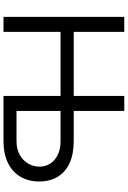

<svg xmlns="http://www.w3.org/2000/svg" viewBox="168 -916 747 1124"><g transform="rotate(90 542.0 -353.5)"><path d="M78.1 -707V0H166V-334H582V-411.1H166V-707ZM934.6 -386.7C899.4 -403 856.4 -411.1 805.7 -411.1H605.5V-334H805.7C836.9 -334 863.8 -328.5 886.2 -317.4C908.7 -306.3 925.8 -291.5 937.5 -272.9C949.2 -254.4 955.1 -233.7 955.1 -210.9C955.1 -187.5 949.2 -165.5 937.5 -145C925.8 -124.5 908.7 -107.9 886.2 -95.2C863.8 -82.5 836.9 -76.2 805.7 -76.2H628.9V-707H541V0H805.7C855.8 0 898.6 -8.8 934.1 -26.4C969.6 -43.9 996.4 -68.5 1014.6 -100.1C1032.9 -131.7 1042 -168 1042 -209C1042 -250.7 1032.9 -286.6 1014.6 -316.9C996.4 -347.2 969.7 -370.4 934.6 -386.7Z"/></g></svg>

Font: Pretendard Variable
Style: Regular
Weight: 400
Designer: Base glyphs from Inter by Rasmus Andersson; Hangeul glyphs from Noto Sans CJK(Source Han Sans) by Jang Soo-young and Kan
Foundry: Kil Hyung-jin
Version: Version 1.309;Glyphs 3.2 (3225)